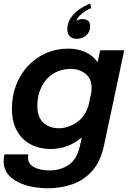

<svg xmlns="http://www.w3.org/2000/svg" viewBox="-26 -807 704 1054"><path d="M252.5 11Q193.5 11 145 -13.2Q96.5 -37.5 68 -87Q39.5 -136.5 39.5 -211Q39.5 -280.5 62.5 -340.2Q85.5 -400 127.5 -445Q169.5 -490 226.2 -515Q283 -540 350 -540Q400.5 -540 442.5 -521Q484.5 -502 510 -465.5L524 -531H656L545 -9Q526 80.5 479.5 132Q433 183.5 369.8 205Q306.5 226.5 237 226.5Q195 226.5 152.2 218.5Q109.5 210.5 73.5 192.8Q37.5 175 15.8 147.2Q-6 119.5 -6 80Q-6 69 -4.8 59.5Q-3.5 50 -1.5 40.5H130Q129 46 128.5 50.5Q128 55 128 59.5Q128 93.5 161.2 111Q194.5 128.5 245.5 128.5Q306 128.5 351.5 97.8Q397 67 413.5 -9L422.5 -52.5Q348.5 11 252.5 11ZM179 -227Q179 -163 212.5 -133Q246 -103 296.5 -103Q348 -103 395 -135.2Q442 -167.5 460 -228.5L475.5 -301.5Q477 -314.5 477 -324Q477 -375.5 443.2 -402Q409.5 -428.5 363.5 -428.5Q307.5 -428.5 266 -402.2Q224.5 -376 201.8 -330.2Q179 -284.5 179 -227ZM425 -702Q469 -702 469 -663Q469 -633 448.5 -613.5Q428 -594 395.5 -594Q370 -594 356.8 -608.2Q343.5 -622.5 343.5 -646.5Q343.5 -679.5 361.5 -707Q379.5 -734.5 408.2 -754.8Q437 -775 469 -787L475 -762.5Q451 -753.5 424.8 -733.2Q398.5 -713 393.5 -692Q395.5 -694.5 404.2 -698.2Q413 -702 425 -702Z"/></svg>

Font: Epilogue SemiBold
Style: Italic
Weight: 600
Italic angle: -12°
Designer: Tyler Finck
Foundry: Etcetera Type Co
Version: Version 2.111; ttfautohint (v1.8.3)